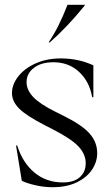

<svg xmlns="http://www.w3.org/2000/svg" viewBox="-20 -767 456 802"><path d="M71 -12 47 -159H52Q74 -88 123.5 -46.5Q173 -5 243 -5Q289 -5 313.5 -27Q338 -49 338 -85Q338 -123 308 -155Q278 -187 202 -226L167 -244Q89 -284 59.5 -314Q30 -344 30 -378Q30 -414 56 -447.5Q82 -481 128.5 -502Q175 -523 234 -523Q308 -523 370 -494V-361H365Q354 -426 310.5 -466.5Q267 -507 203 -507Q152 -507 121.5 -483.5Q91 -460 91 -424Q91 -391 119 -361.5Q147 -332 212 -300L244 -284Q321 -246 353.5 -210Q386 -174 386 -127Q386 -91 364.5 -58.5Q343 -26 301 -5.5Q259 15 200 15Q163 15 126.5 6.5Q90 -2 71 -12ZM262 -747H334V-744Q259 -652 188 -590H183Q225 -651 262 -747Z"/></svg>

Font: Nyght Serif Light
Style: Regular
Weight: 300
Designer: Maksym Kobuzan
Version: Version 0.410